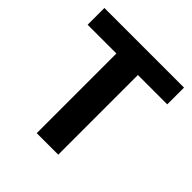

<svg xmlns="http://www.w3.org/2000/svg" viewBox="-188 -856 1001 1001"><g transform="rotate(45 312.5 -355.5)"><path d="M19 -710.9V-587.4H231V0H389.6V-587.4H606V-710.9Z"/></g></svg>

Font: Vazirmatn ExtraBold
Style: Regular
Weight: 800
Designer: Saber Rastikerdar
Foundry: Saber Rastikerdar
Version: Version 33.003